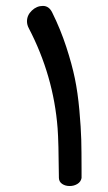

<svg xmlns="http://www.w3.org/2000/svg" viewBox="-20 -599 365 646"><path d="M70.8 -527.3Q70.8 -547.9 87.2 -563.5Q103.5 -579.1 124.3 -579.1Q145 -579.1 155.8 -556.6Q183.6 -500.5 202.9 -441.4Q222.2 -382.3 231.9 -335Q241.7 -287.6 247.1 -227.8Q252.4 -168 253.4 -129.2Q254.4 -90.3 254.4 -29.3V0Q252 12.7 240.5 19.8Q229 26.9 214.4 26.9Q199.7 26.9 189.2 19.8Q178.7 12.7 178.2 0Q177.2 -124.5 173.8 -167.5Q160.2 -344.2 76.7 -504.4Q70.8 -515.6 70.8 -527.3Z"/></svg>

Font: Behdad
Style: Regular
Weight: 400
Designer: Mohammad Saleh Souzanchi
Foundry: http://font-store.ir
Version: Version:1.0.1;RFB:1.2.5;Building:2018-09-04 19:53:52.209180